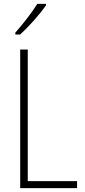

<svg xmlns="http://www.w3.org/2000/svg" viewBox="-20 -969 436 989"><path d="M217 -942V-949H172C142 -901 102 -850 59 -801V-791H83C126 -829 185 -895 217 -942ZM84 0H377V-36H123V-714H84Z"/></svg>

Font: Noto Sans Arabic UI Cn XLt
Style: Regular
Weight: 200
Width: 3
Designer: Monotype Design Team, Nadine Chahine and Nizar Qandah
Foundry: Monotype Imaging Inc.
Version: Version 2.010